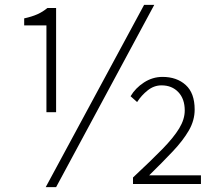

<svg xmlns="http://www.w3.org/2000/svg" viewBox="-20 -761 907 794"><path d="M172 -297V-656H80V-685Q112 -692 134.5 -702Q157 -712 176 -728H212V-297ZM169 13 576 -741H618L212 13ZM530 0V-27Q604 -96 651 -144Q698 -192 721 -230Q744 -268 744 -304Q744 -352 717.5 -380Q691 -408 648 -408Q617 -408 591 -387.5Q565 -367 547 -339L520 -363Q540 -397 575.5 -420Q611 -443 652 -443Q711 -443 748 -409.5Q785 -376 785 -308Q785 -263 761 -221.5Q737 -180 695 -135.5Q653 -91 597 -36H811V0Z"/></svg>

Font: Noto Sans SC Thin ExtraLight
Style: Regular
Weight: 250
Version: Version 2.004-H2;hotconv 1.0.118;makeotfexe 2.5.65603